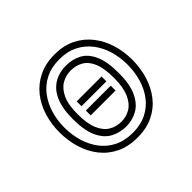

<svg xmlns="http://www.w3.org/2000/svg" viewBox="-174 -1064 1347 1347"><g transform="rotate(-45 500.0 -390.5)"><path d="M500 22Q410 22 342 -11Q274 -44 228.5 -102Q183 -160 160.5 -234.5Q138 -309 138 -392Q138 -473 160.5 -547Q183 -621 228.5 -678.5Q274 -736 342 -769.5Q410 -803 500 -803Q590 -803 657.5 -769Q725 -735 770 -677Q815 -619 837.5 -545.5Q860 -472 860 -392Q860 -309 837.5 -234.5Q815 -160 770 -102Q725 -44 657.5 -11Q590 22 500 22ZM500 -25Q579 -25 637.5 -54.5Q696 -84 735 -135.5Q774 -187 793 -253Q812 -319 812 -392Q812 -462 793 -527Q774 -592 735 -643.5Q696 -695 637.5 -725Q579 -755 500 -755Q421 -755 362 -725.5Q303 -696 264 -644.5Q225 -593 205.5 -528Q186 -463 186 -392Q186 -319 205.5 -253Q225 -187 264 -135.5Q303 -84 362 -54.5Q421 -25 500 -25ZM500 -89Q436 -89 383.5 -117.5Q331 -146 300.5 -212.5Q270 -279 270 -392Q270 -478 289 -535.5Q308 -593 340.5 -627Q373 -661 414.5 -676Q456 -691 500 -691Q565 -691 616 -664Q667 -637 697 -571.5Q727 -506 727 -392Q727 -279 695 -212.5Q663 -146 611.5 -117.5Q560 -89 500 -89ZM500 -137Q549 -137 589.5 -162Q630 -187 654.5 -243Q679 -299 679 -392Q679 -486 656.5 -540.5Q634 -595 593.5 -619Q553 -643 500 -643Q452 -643 410.5 -619Q369 -595 343.5 -540.5Q318 -486 318 -392Q318 -299 341.5 -243Q365 -187 406 -162Q447 -137 500 -137ZM377 -460H624V-412H377ZM377 -369H624V-321H377Z"/></g></svg>

Font: Train One
Style: Regular
Weight: 400
Designer: Fontworks Inc.
Foundry: Fontworks Inc.
Version: Version 1.100